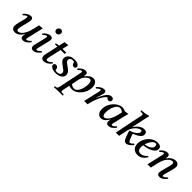

<svg xmlns="http://www.w3.org/2000/svg" viewBox="305 -2292 4079 4079"><g transform="rotate(45 2345.0 -252.5)"><path d="M393 -309 428 -459Q452 -461 477 -463.5Q502 -466 526 -469L529 -465L447 -111Q446 -104 443 -93Q440 -82 440 -72Q440 -63 444 -57Q448 -51 458 -51Q475 -51 501 -69Q527 -87 548 -113Q561 -104 571 -93Q537 -48 497.5 -18Q458 12 410 12Q373 12 357 -6.5Q341 -25 341 -53Q341 -81 352 -115H347Q307 -49 262 -18.5Q217 12 167 12Q116 12 90.5 -16.5Q65 -45 65 -86Q65 -108 71.5 -141.5Q78 -175 87.5 -212.5Q97 -250 106.5 -286Q116 -322 122.5 -350.5Q129 -379 129 -394Q129 -417 111 -417Q97 -417 74.5 -401.5Q52 -386 30 -363Q23 -368 17.5 -373Q12 -378 7 -384Q47 -431 89.5 -454.5Q132 -478 169 -478Q203 -478 217 -460Q231 -442 231 -415Q231 -389 221.5 -346Q212 -303 199 -255Q186 -207 176.5 -164.5Q167 -122 167 -97Q167 -77 176 -62.5Q185 -48 207 -48Q235 -48 270 -75Q305 -102 338.5 -160Q372 -218 393 -309Z M855 -113Q868 -104 878 -93Q844 -48 804.5 -18Q765 12 717 12Q680 12 663 -6.5Q646 -25 646 -56Q646 -67 648 -79.5Q650 -92 653 -105L713 -355Q720 -384 720 -393Q720 -417 702 -417Q688 -417 665.5 -401.5Q643 -386 621 -363Q614 -368 608.5 -373Q603 -378 598 -384Q638 -431 680.5 -454.5Q723 -478 760 -478Q794 -478 808.5 -460.5Q823 -443 823 -417Q823 -408 821.5 -397.5Q820 -387 818 -376L754 -110Q753 -103 750 -92.5Q747 -82 747 -72Q747 -63 751 -57Q755 -51 765 -51Q782 -51 808 -69Q834 -87 855 -113ZM809 -594Q782 -594 765 -612Q748 -630 748 -656Q748 -686 769.5 -707.5Q791 -729 821 -729Q848 -729 864 -711.5Q880 -694 880 -668Q880 -638 860 -616Q840 -594 809 -594Z M1238 -413H1123L1060 -139Q1051 -100 1051 -83Q1051 -67 1058 -57.5Q1065 -48 1083 -48Q1104 -48 1133 -65.5Q1162 -83 1185 -112Q1198 -103 1208 -92Q1173 -43 1128 -15Q1083 13 1035 13Q1003 13 984.5 0Q966 -13 959 -31.5Q952 -50 952 -66Q952 -77 954 -93Q956 -109 961 -132L1023 -413H948Q948 -421 949 -428Q950 -435 953 -442L1032 -454Q1039 -483 1047.5 -519.5Q1056 -556 1063 -589Q1087 -591 1112.5 -593.5Q1138 -596 1162 -600L1165 -596Q1158 -566 1151 -535.5Q1144 -505 1133 -457H1246Q1246 -445 1244 -434.5Q1242 -424 1238 -413Z M1390 12Q1311 12 1269 -16Q1227 -44 1227 -75Q1227 -92 1240 -107Q1253 -122 1278 -122Q1303 -122 1318.5 -108Q1334 -94 1342.5 -72Q1351 -50 1354 -28Q1365 -25 1375.5 -24Q1386 -23 1396 -23Q1437 -23 1465 -40.5Q1493 -58 1493 -93Q1493 -124 1469 -145.5Q1445 -167 1399 -198Q1372 -217 1347 -237.5Q1322 -258 1306 -283Q1290 -308 1290 -339Q1290 -371 1309.5 -403.5Q1329 -436 1371 -457.5Q1413 -479 1478 -479Q1550 -479 1586 -454Q1622 -429 1622 -400Q1622 -385 1611.5 -369Q1601 -353 1575 -353Q1542 -353 1524.5 -379.5Q1507 -406 1503 -436Q1482 -441 1461 -441Q1421 -441 1400 -422.5Q1379 -404 1379 -375Q1379 -344 1403.5 -321.5Q1428 -299 1475 -267Q1502 -249 1527 -228.5Q1552 -208 1568 -182.5Q1584 -157 1584 -122Q1584 -80 1559 -50Q1534 -20 1490 -4Q1446 12 1390 12Z M1790 -4 1761 135Q1757 157 1755.5 168.5Q1754 180 1754 186Q1754 203 1771.5 206.5Q1789 210 1839 211Q1841 219 1840.5 227.5Q1840 236 1839 241Q1771 242 1707 242Q1643 242 1579 247Q1578 242 1578 234Q1578 226 1579 220Q1610 216 1625.5 210.5Q1641 205 1648.5 189.5Q1656 174 1662 142L1763 -345Q1768 -365 1769.5 -376Q1771 -387 1771 -393Q1771 -417 1753 -417Q1739 -417 1716.5 -401.5Q1694 -386 1672 -363Q1665 -368 1659.5 -373Q1654 -378 1649 -384Q1689 -431 1731.5 -454.5Q1774 -478 1811 -478Q1845 -478 1858.5 -461Q1872 -444 1872 -420Q1872 -412 1870.5 -401Q1869 -390 1864 -365H1868Q1903 -415 1948 -447.5Q1993 -480 2043 -480Q2099 -480 2131 -436Q2163 -392 2163 -321Q2163 -258 2139 -199Q2115 -140 2074.5 -92.5Q2034 -45 1984 -17Q1934 11 1881 11Q1861 11 1837.5 7Q1814 3 1790 -4ZM1841 -248 1804 -72Q1827 -53 1850.5 -42.5Q1874 -32 1898 -32Q1939 -32 1969 -60.5Q1999 -89 2018 -133Q2037 -177 2046 -225.5Q2055 -274 2055 -314Q2055 -417 1998 -417Q1975 -417 1950 -401.5Q1925 -386 1902 -361Q1879 -336 1863 -306.5Q1847 -277 1841 -248Q1841 -248 1841 -248Z M2341 0H2241L2323 -355Q2330 -384 2330 -393Q2330 -417 2312 -417Q2298 -417 2275.5 -401.5Q2253 -386 2231 -363Q2224 -368 2218.5 -373Q2213 -378 2208 -384Q2248 -431 2291 -454.5Q2334 -478 2371 -478Q2404 -478 2415 -462.5Q2426 -447 2426 -426Q2426 -413 2422 -395.5Q2418 -378 2406 -337L2374 -234L2380 -233Q2432 -358 2482 -419Q2532 -480 2590 -480Q2625 -480 2639.5 -462Q2654 -444 2654 -423Q2654 -398 2638 -384Q2622 -370 2600 -370Q2584 -370 2566 -378.5Q2548 -387 2536 -406Q2505 -386 2469 -333.5Q2433 -281 2399.5 -197.5Q2366 -114 2341 0Z M2749 11Q2718 11 2690 -5.5Q2662 -22 2645 -57Q2628 -92 2628 -147Q2628 -215 2654 -275Q2680 -335 2722 -381Q2764 -427 2814.5 -453.5Q2865 -480 2914 -480Q2933 -480 2957 -474.5Q2981 -469 3007 -456Q3028 -459 3050.5 -462Q3073 -465 3097 -469L3100 -465Q3088 -423 3079 -385.5Q3070 -348 3061 -309L3015 -111Q3014 -104 3011 -93Q3008 -82 3008 -72Q3008 -63 3012 -57Q3016 -51 3026 -51Q3043 -51 3069 -69Q3095 -87 3116 -113Q3129 -104 3139 -93Q3105 -48 3066 -18Q3027 12 2978 12Q2941 12 2925 -6.5Q2909 -25 2909 -53Q2909 -80 2920 -115H2915Q2878 -51 2835.5 -20Q2793 11 2749 11ZM2981 -393Q2960 -412 2937 -423.5Q2914 -435 2890 -435Q2853 -435 2824 -408Q2795 -381 2775 -338.5Q2755 -296 2745 -247.5Q2735 -199 2735 -155Q2735 -95 2751 -73.5Q2767 -52 2789 -52Q2815 -52 2846.5 -77.5Q2878 -103 2908.5 -159.5Q2939 -216 2961 -309Z M3290 0H3192L3318 -617Q3321 -631 3323 -643Q3325 -655 3325 -662Q3325 -681 3307.5 -685.5Q3290 -690 3242 -691Q3241 -695 3240.5 -699.5Q3240 -704 3240 -708Q3240 -714 3241 -718Q3295 -722 3346.5 -729.5Q3398 -737 3435 -752L3448 -745Q3436 -702 3425.5 -656Q3415 -610 3406 -565L3375 -415L3356 -337H3361Q3410 -407 3463 -443.5Q3516 -480 3572 -480Q3619 -480 3638 -457Q3657 -434 3657 -405Q3657 -358 3611 -317Q3565 -276 3462 -235Q3484 -172 3499 -136Q3514 -100 3523.5 -83Q3533 -66 3539.5 -61.5Q3546 -57 3552 -57Q3570 -57 3592 -72.5Q3614 -88 3635 -113Q3648 -104 3658 -93Q3621 -43 3580.5 -15.5Q3540 12 3505 12Q3477 12 3457 -8.5Q3437 -29 3416 -82Q3395 -135 3362 -232Q3446 -261 3488.5 -289.5Q3531 -318 3545.5 -343Q3560 -368 3560 -387Q3560 -401 3553 -410Q3546 -419 3529 -419Q3506 -419 3476 -401.5Q3446 -384 3416.5 -354.5Q3387 -325 3364.5 -286.5Q3342 -248 3333 -207L3332 -203Z M4086 -398Q4086 -359 4061 -328.5Q4036 -298 3993.5 -276Q3951 -254 3899 -240Q3847 -226 3793 -220Q3787 -189 3787 -162Q3787 -112 3809 -82.5Q3831 -53 3880 -53Q3923 -53 3961 -76Q3999 -99 4028 -136Q4044 -127 4051 -117Q4017 -59 3968 -23.5Q3919 12 3851 12Q3772 12 3726.5 -35.5Q3681 -83 3681 -163Q3681 -219 3703 -275Q3725 -331 3764.5 -377.5Q3804 -424 3858.5 -452Q3913 -480 3977 -480Q4033 -480 4059.5 -458Q4086 -436 4086 -398ZM3801 -255Q3848 -261 3891.5 -277.5Q3935 -294 3963 -321.5Q3991 -349 3991 -389Q3991 -411 3981 -424.5Q3971 -438 3949 -438Q3918 -438 3889 -411.5Q3860 -385 3837 -343Q3814 -301 3801 -255Z M4286 -182 4244 0H4144L4226 -355Q4233 -384 4233 -393Q4233 -417 4215 -417Q4201 -417 4178.5 -401.5Q4156 -386 4134 -363Q4127 -368 4121.5 -373Q4116 -378 4111 -384Q4151 -431 4193.5 -454.5Q4236 -478 4273 -478Q4307 -478 4321 -461Q4335 -444 4335 -421Q4335 -409 4331.5 -392.5Q4328 -376 4325 -358H4328Q4366 -419 4417.5 -449.5Q4469 -480 4517 -480Q4565 -480 4590.5 -453.5Q4616 -427 4616 -389Q4616 -368 4608.5 -333Q4601 -298 4590 -258Q4579 -218 4568 -179.5Q4557 -141 4549.5 -111.5Q4542 -82 4542 -70Q4542 -63 4546 -57Q4550 -51 4560 -51Q4577 -51 4603 -69Q4629 -87 4650 -113Q4663 -104 4673 -93Q4639 -48 4599.5 -18Q4560 12 4512 12Q4475 12 4458 -6.5Q4441 -25 4441 -53Q4441 -73 4448.5 -106Q4456 -139 4467 -178Q4478 -217 4488.5 -255.5Q4499 -294 4506.5 -326Q4514 -358 4514 -376Q4514 -396 4505 -409Q4496 -422 4473 -422Q4444 -422 4408 -397Q4372 -372 4339.5 -321Q4307 -270 4288 -190Z"/></g></svg>

Font: Tiro Gurmukhi
Style: Italic
Weight: 400
Italic angle: -11°
Designer: Gurmukhi: John Hudson & Fiona Ross, assisted by Paul Hanslow. Latin: John Hudson with Paul Hanslow, assisted by Kaja Soj
Foundry: Tiro Typeworks Ltd.
Version: Version 1.52